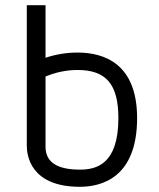

<svg xmlns="http://www.w3.org/2000/svg" viewBox="-20 -710 610 738"><path d="M278 -508C236 -508 194 -501 155 -488V-690H83V-150C83 -113 97 8 287 8C369 8 507 -26 507 -256C507 -464 382 -508 278 -508ZM287 -58C199 -58 155 -87 155 -146V-416C194 -432 235 -441 278 -441C388 -441 435 -386 435 -256C435 -78 350 -58 287 -58Z"/></svg>

Font: Maven Pro
Style: Regular
Weight: 400
Designer: Joe Prince
Foundry: Joe Prince
Version: Version 1.003